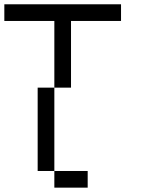

<svg xmlns="http://www.w3.org/2000/svg" viewBox="-20 -789 655 886"><path d="M230.8 0H384.6V76.9H230.8ZM153.8 0V-384.6H230.8V0ZM230.8 -384.6V-692.3H0V-769.2H538.5V-692.3H307.7V-384.6Z"/></svg>

Font: Mintsoda - Lime Green 13x16
Style: Regular
Weight: 400
Designer: Mintsoda-15
Version: Version 1.0